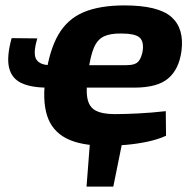

<svg xmlns="http://www.w3.org/2000/svg" viewBox="-20 -527 719 710"><path d="M433 -5 399 163H300L313 -5ZM372 12Q278 12 225 -15.5Q172 -43 154 -100Q136 -157 149 -246Q163 -343 196.5 -400Q230 -457 289.5 -482Q349 -507 440 -507Q565 -507 613.5 -464.5Q662 -422 651 -338Q642 -271 602 -237Q562 -203 477 -203H155Q95 -203 59 -220Q23 -237 13.5 -277Q4 -317 23 -386L118 -385Q101 -328 114.5 -307Q128 -286 167 -286H447Q481 -286 492.5 -300.5Q504 -315 508 -341Q512 -376 494.5 -389.5Q477 -403 430 -403Q389 -404 364.5 -392.5Q340 -381 327 -350Q314 -319 306 -260Q297 -198 303 -164.5Q309 -131 334 -118Q359 -105 405 -105Q440 -105 490.5 -107.5Q541 -110 593 -116L594 -25Q563 -11 525 -3Q487 5 447.5 8.5Q408 12 372 12Z"/></svg>

Font: Exo 2
Style: Bold Italic
Weight: 700
Italic angle: -8°
Designer: Natanael Gama
Foundry: Natanael Gama
Version: Version 2.010